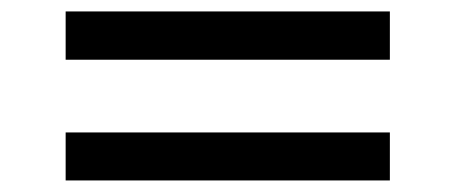

<svg xmlns="http://www.w3.org/2000/svg" viewBox="-20 -476 792 334"><path d="M94.2 -372.1V-456.1H658.2V-372.1ZM94.2 -162.1V-245.6H658.2V-162.1Z"/></svg>

Font: Kameron SemiBold
Style: Regular
Weight: 600
Designer: Vernon Adams
Foundry: Vernon Adams
Version: Version 1.100